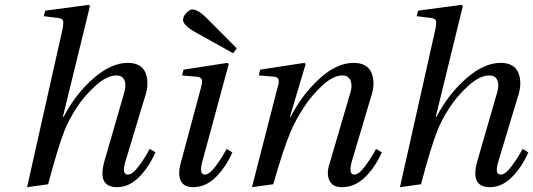

<svg xmlns="http://www.w3.org/2000/svg" viewBox="-20 -762 2205 794"><path d="M92 12 238 -639Q244 -668 240.5 -677Q237 -686 218 -688L161 -695L167 -718L347 -742L352 -737L240 -279H243Q293 -374 366.5 -438Q440 -502 508 -502Q566 -502 582.5 -459Q599 -416 578 -357L499 -95Q482 -40 509 -40Q528 -40 554 -75Q580 -110 599 -146L623 -132Q595 -69 554 -28.5Q513 12 464 12Q381 12 412 -96L494 -380Q503 -411 494.5 -430.5Q486 -450 462 -450Q422 -450 375 -407.5Q328 -365 295.5 -314.5Q263 -264 246 -220Q220 -154 179 0Z M727 -86 811 -399Q818 -425 814 -434.5Q810 -444 790 -445L733 -450L739 -474L921 -502L926 -497L817 -95Q802 -40 827 -40Q846 -40 872 -75Q898 -110 917 -146L941 -132Q913 -69 871.5 -28.5Q830 12 779 12Q740 12 727.5 -14.5Q715 -41 727 -86ZM737 -680Q737 -694 750.5 -708.5Q764 -723 776 -723Q800 -723 840 -682L959 -562L944 -542L793 -626Q737 -656 737 -680Z M1022 12 1127 -397Q1135 -421 1132 -432.5Q1129 -444 1112 -445L1050 -450L1056 -474L1239 -502L1244 -497L1179 -279H1182Q1230 -372 1301.5 -437Q1373 -502 1442 -502Q1500 -502 1517 -459Q1534 -416 1513 -357L1435 -95Q1420 -40 1445 -40Q1464 -40 1490 -75Q1516 -110 1535 -146L1559 -132Q1531 -69 1489 -28.5Q1447 12 1394 12Q1355 12 1342 -16Q1329 -44 1343 -86L1429 -379Q1438 -408 1429.5 -429Q1421 -450 1396 -450Q1358 -450 1313 -408.5Q1268 -367 1235.5 -316.5Q1203 -266 1182 -218Q1151 -144 1110 0Z M1634 12 1780 -639Q1786 -668 1782.5 -677Q1779 -686 1760 -688L1703 -695L1709 -718L1889 -742L1894 -737L1782 -279H1785Q1835 -374 1908.5 -438Q1982 -502 2050 -502Q2108 -502 2124.5 -459Q2141 -416 2120 -357L2041 -95Q2024 -40 2051 -40Q2070 -40 2096 -75Q2122 -110 2141 -146L2165 -132Q2137 -69 2096 -28.5Q2055 12 2006 12Q1923 12 1954 -96L2036 -380Q2045 -411 2036.5 -430.5Q2028 -450 2004 -450Q1964 -450 1917 -407.5Q1870 -365 1837.5 -314.5Q1805 -264 1788 -220Q1762 -154 1721 0Z"/></svg>

Font: Lingua Franca
Style: Italic
Weight: 400
Italic angle: -13°
Version: Version 1.19